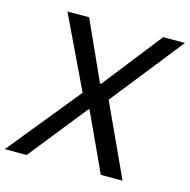

<svg xmlns="http://www.w3.org/2000/svg" viewBox="-124 -832 927 936"><g transform="rotate(15 339.0 -363.5)"><path d="M212 -727.3H102.6L276.6 -363.6L-18.5 0H91.6L324.9 -293H330.6L465.9 0H575.6L408 -363.6L695.7 -727.3H585.9L352.6 -429.3H346.9Z"/></g></svg>

Font: Margiela Sans Text
Style: Italic
Weight: 400
Italic angle: -9.39999°
Designer: Stefan Endress, Andreas Faust
Version: Version 1.100;FEAKit 1.0